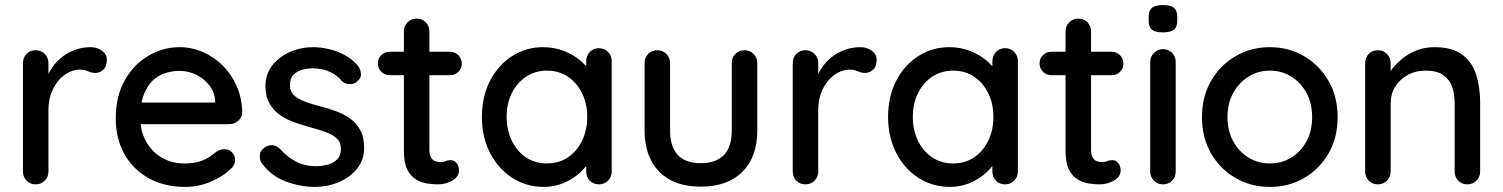

<svg xmlns="http://www.w3.org/2000/svg" viewBox="-20 -723 5894 753"><path d="M120 0Q98 0 84 -14.5Q70 -29 70 -51V-475Q70 -497 84 -511.5Q98 -526 120 -526Q141 -526 155.5 -511.5Q170 -497 170 -475V-363L160 -406Q168 -434 184.5 -458Q201 -482 224 -500Q247 -518 275.5 -528Q304 -538 335 -538Q361 -538 380 -524Q399 -510 399 -489Q399 -462 385 -449.5Q371 -437 354 -437Q339 -437 325 -443.5Q311 -450 292 -450Q271 -450 249 -439Q227 -428 209 -406.5Q191 -385 180.5 -356Q170 -327 170 -291V-51Q170 -29 155.5 -14.5Q141 0 120 0Z M706 10Q624 10 562.5 -24.5Q501 -59 467.5 -119.5Q434 -180 434 -258Q434 -346 469.5 -408.5Q505 -471 562.5 -504.5Q620 -538 684 -538Q732 -538 776.5 -518.5Q821 -499 855 -464.5Q889 -430 909 -383.5Q929 -337 930 -282Q929 -262 914 -249Q899 -236 879 -236H491L467 -321H843L824 -303V-328Q821 -363 800 -389.5Q779 -416 748.5 -430.5Q718 -445 684 -445Q654 -445 626 -435.5Q598 -426 577 -405Q556 -384 543 -349.5Q530 -315 530 -264Q530 -209 553 -168Q576 -127 615 -104.5Q654 -82 702 -82Q738 -82 762 -89.5Q786 -97 802 -108Q818 -119 830 -129Q846 -138 860 -138Q878 -138 890 -125.5Q902 -113 902 -96Q902 -74 880 -56Q853 -30 805.5 -10Q758 10 706 10Z M1007 -82Q998 -96 999 -114.5Q1000 -133 1020 -146Q1034 -155 1049.5 -153.5Q1065 -152 1079 -138Q1107 -107 1141.5 -89Q1176 -71 1225 -71Q1245 -72 1266 -77.5Q1287 -83 1302 -97.5Q1317 -112 1317 -140Q1317 -165 1301 -180Q1285 -195 1259 -204.5Q1233 -214 1203 -222Q1171 -231 1138.5 -242Q1106 -253 1080 -270.5Q1054 -288 1037.5 -316Q1021 -344 1021 -385Q1021 -432 1047.5 -466Q1074 -500 1116.5 -519Q1159 -538 1209 -538Q1238 -538 1270 -530.5Q1302 -523 1332 -507Q1362 -491 1384 -465Q1394 -452 1395.5 -434Q1397 -416 1379 -402Q1367 -392 1350 -393Q1333 -394 1322 -404Q1303 -428 1273 -441.5Q1243 -455 1205 -455Q1186 -455 1165.5 -449.5Q1145 -444 1131 -430Q1117 -416 1117 -389Q1117 -364 1133.5 -349Q1150 -334 1177 -324Q1204 -314 1236 -306Q1267 -298 1297.5 -287Q1328 -276 1352.5 -258.5Q1377 -241 1392.5 -213.5Q1408 -186 1408 -144Q1408 -95 1379.5 -60.5Q1351 -26 1307.5 -8Q1264 10 1216 10Q1159 10 1102.5 -10.5Q1046 -31 1007 -82Z M1509 -520H1744Q1764 -520 1777.5 -506.5Q1791 -493 1791 -473Q1791 -454 1777.5 -441Q1764 -428 1744 -428H1509Q1489 -428 1475.5 -441.5Q1462 -455 1462 -474Q1462 -494 1475.5 -507Q1489 -520 1509 -520ZM1614 -650Q1636 -650 1650 -635.5Q1664 -621 1664 -599V-135Q1664 -117 1670 -106Q1676 -95 1686.5 -91Q1697 -87 1708 -87Q1719 -87 1727.5 -91Q1736 -95 1748 -95Q1760 -95 1770 -84Q1780 -73 1780 -54Q1780 -30 1754 -15Q1728 0 1698 0Q1681 0 1658 -3Q1635 -6 1613.5 -18Q1592 -30 1578 -56.5Q1564 -83 1564 -131V-599Q1564 -621 1578.5 -635.5Q1593 -650 1614 -650Z M2329 -534Q2350 -534 2364.5 -519.5Q2379 -505 2379 -483V-51Q2379 -29 2364.5 -14.5Q2350 0 2329 0Q2307 0 2293 -14.5Q2279 -29 2279 -51V-123L2299 -120Q2299 -102 2284.5 -80Q2270 -58 2245 -37.5Q2220 -17 2186 -3.5Q2152 10 2113 10Q2044 10 1989 -25.5Q1934 -61 1902 -123Q1870 -185 1870 -264Q1870 -345 1902 -406.5Q1934 -468 1988.5 -503Q2043 -538 2110 -538Q2153 -538 2189.5 -524Q2226 -510 2253 -488Q2280 -466 2295 -441.5Q2310 -417 2310 -395L2279 -392V-483Q2279 -504 2293 -519Q2307 -534 2329 -534ZM2125 -82Q2172 -82 2207.5 -106Q2243 -130 2263 -171.5Q2283 -213 2283 -264Q2283 -316 2263 -357Q2243 -398 2207.5 -422Q2172 -446 2125 -446Q2079 -446 2043 -422Q2007 -398 1987 -357Q1967 -316 1967 -264Q1967 -213 1987 -171.5Q2007 -130 2042.5 -106Q2078 -82 2125 -82Z M2900 -526Q2921 -526 2935.5 -511.5Q2950 -497 2950 -475V-212Q2950 -108 2892 -49.5Q2834 9 2728 9Q2623 9 2565.5 -49.5Q2508 -108 2508 -212V-475Q2508 -497 2522 -511.5Q2536 -526 2558 -526Q2579 -526 2593.5 -511.5Q2608 -497 2608 -475V-212Q2608 -147 2638.5 -115Q2669 -83 2728 -83Q2788 -83 2819 -115Q2850 -147 2850 -212V-475Q2850 -497 2864 -511.5Q2878 -526 2900 -526Z M3139 0Q3117 0 3103 -14.5Q3089 -29 3089 -51V-475Q3089 -497 3103 -511.5Q3117 -526 3139 -526Q3160 -526 3174.5 -511.5Q3189 -497 3189 -475V-363L3179 -406Q3187 -434 3203.5 -458Q3220 -482 3243 -500Q3266 -518 3294.5 -528Q3323 -538 3354 -538Q3380 -538 3399 -524Q3418 -510 3418 -489Q3418 -462 3404 -449.5Q3390 -437 3373 -437Q3358 -437 3344 -443.5Q3330 -450 3311 -450Q3290 -450 3268 -439Q3246 -428 3228 -406.5Q3210 -385 3199.5 -356Q3189 -327 3189 -291V-51Q3189 -29 3174.5 -14.5Q3160 0 3139 0Z M3922 -534Q3943 -534 3957.5 -519.5Q3972 -505 3972 -483V-51Q3972 -29 3957.5 -14.5Q3943 0 3922 0Q3900 0 3886 -14.5Q3872 -29 3872 -51V-123L3892 -120Q3892 -102 3877.5 -80Q3863 -58 3838 -37.5Q3813 -17 3779 -3.5Q3745 10 3706 10Q3637 10 3582 -25.5Q3527 -61 3495 -123Q3463 -185 3463 -264Q3463 -345 3495 -406.5Q3527 -468 3581.5 -503Q3636 -538 3703 -538Q3746 -538 3782.5 -524Q3819 -510 3846 -488Q3873 -466 3888 -441.5Q3903 -417 3903 -395L3872 -392V-483Q3872 -504 3886 -519Q3900 -534 3922 -534ZM3718 -82Q3765 -82 3800.5 -106Q3836 -130 3856 -171.5Q3876 -213 3876 -264Q3876 -316 3856 -357Q3836 -398 3800.5 -422Q3765 -446 3718 -446Q3672 -446 3636 -422Q3600 -398 3580 -357Q3560 -316 3560 -264Q3560 -213 3580 -171.5Q3600 -130 3635.5 -106Q3671 -82 3718 -82Z M4104 -520H4339Q4359 -520 4372.5 -506.5Q4386 -493 4386 -473Q4386 -454 4372.5 -441Q4359 -428 4339 -428H4104Q4084 -428 4070.5 -441.5Q4057 -455 4057 -474Q4057 -494 4070.5 -507Q4084 -520 4104 -520ZM4209 -650Q4231 -650 4245 -635.5Q4259 -621 4259 -599V-135Q4259 -117 4265 -106Q4271 -95 4281.5 -91Q4292 -87 4303 -87Q4314 -87 4322.5 -91Q4331 -95 4343 -95Q4355 -95 4365 -84Q4375 -73 4375 -54Q4375 -30 4349 -15Q4323 0 4293 0Q4276 0 4253 -3Q4230 -6 4208.5 -18Q4187 -30 4173 -56.5Q4159 -83 4159 -131V-599Q4159 -621 4173.5 -635.5Q4188 -650 4209 -650Z M4591 -51Q4591 -29 4577 -14.5Q4563 0 4541 0Q4520 0 4505.5 -14.5Q4491 -29 4491 -51V-479Q4491 -501 4505.5 -515.5Q4520 -530 4541 -530Q4563 -530 4577 -515.5Q4591 -501 4591 -479ZM4540 -596Q4511 -596 4498 -606.5Q4485 -617 4485 -642V-658Q4485 -683 4499 -693Q4513 -703 4541 -703Q4571 -703 4584 -692.5Q4597 -682 4597 -658V-642Q4597 -616 4583.5 -606Q4570 -596 4540 -596Z M5226 -263Q5226 -183 5190.5 -121.5Q5155 -60 5095 -25Q5035 10 4960 10Q4886 10 4825.5 -25Q4765 -60 4729.5 -121.5Q4694 -183 4694 -263Q4694 -344 4729.5 -405.5Q4765 -467 4825.5 -502.5Q4886 -538 4960 -538Q5035 -538 5095 -502.5Q5155 -467 5190.5 -405.5Q5226 -344 5226 -263ZM5126 -263Q5126 -318 5104 -358.5Q5082 -399 5044.5 -422.5Q5007 -446 4960 -446Q4914 -446 4876.5 -422.5Q4839 -399 4816.5 -358.5Q4794 -318 4794 -263Q4794 -210 4816.5 -169Q4839 -128 4876.5 -105Q4914 -82 4960 -82Q5007 -82 5044.5 -105Q5082 -128 5104 -169Q5126 -210 5126 -263Z M5605 -538Q5676 -538 5715 -508.5Q5754 -479 5769.5 -429.5Q5785 -380 5785 -319V-51Q5785 -29 5770.5 -14.5Q5756 0 5735 0Q5713 0 5699 -14.5Q5685 -29 5685 -51V-318Q5685 -354 5675 -382.5Q5665 -411 5640.5 -428.5Q5616 -446 5572 -446Q5531 -446 5500 -428.5Q5469 -411 5451.5 -382.5Q5434 -354 5434 -318V-51Q5434 -29 5419.5 -14.5Q5405 0 5384 0Q5362 0 5348 -14.5Q5334 -29 5334 -51V-475Q5334 -497 5348 -511.5Q5362 -526 5384 -526Q5405 -526 5419.5 -511.5Q5434 -497 5434 -475V-419L5416 -409Q5423 -431 5440.5 -453.5Q5458 -476 5483 -495.5Q5508 -515 5539 -526.5Q5570 -538 5605 -538Z"/></svg>

Font: Quicksand Light SemiBold
Style: Regular
Weight: 600
Version: Version 3.004